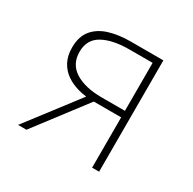

<svg xmlns="http://www.w3.org/2000/svg" viewBox="-114 -596 718 714"><g transform="rotate(30 245.0 -239.0)"><path d="M364 0V-216H246Q211 -216 180.5 -224Q150 -232 126.5 -248Q103 -264 89.5 -289.5Q76 -315 76 -350Q76 -397 99 -425Q122 -453 162 -465.5Q202 -478 254 -478H394V0ZM264 -244H364V-450H264Q193 -450 150.5 -426.5Q108 -403 108 -350Q108 -297 150.5 -270.5Q193 -244 264 -244ZM46 0 222 -230 248 -218 82 0Z"/></g></svg>

Font: Source Sans 3 VF
Style: Regular
Weight: 200
Designer: Paul D. Hunt
Foundry: Adobe
Version: Version 3.046;hotconv 1.0.118;makeotfexe 2.5.65603